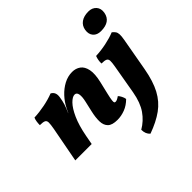

<svg xmlns="http://www.w3.org/2000/svg" viewBox="-223 -914 1383 1383"><g transform="rotate(-45 468.5 -222.5)"><path d="M35 0 86 -269Q93 -308 93 -327.5Q93 -347 79.5 -353.5Q66 -360 34 -360Q34 -377 36.5 -394.5Q39 -412 45 -426Q97 -428 152 -439Q207 -450 250 -467Q285 -449 278 -402Q273 -367 264.5 -340Q256 -313 240 -278V-276L257 -311Q278 -353 311 -388.5Q344 -424 384.5 -445.5Q425 -467 469 -467Q506 -467 533 -447.5Q560 -428 569 -384.5Q578 -341 561 -269L539 -176Q530 -138 528 -120Q526 -102 529 -97.5Q532 -93 540 -93Q554 -93 579 -111Q588 -102 596.5 -85.5Q605 -69 607 -54Q574 -21 535 -6Q496 9 457 9Q403 9 380.5 -13.5Q358 -36 357 -75.5Q356 -115 368 -167L386 -246Q396 -289 391.5 -314Q387 -339 366 -339Q344 -339 315 -309.5Q286 -280 259 -220Q232 -160 215 -70L202 0ZM554 247Q527 224 527 180Q584 147 622 92.5Q660 38 676 -52L715 -276Q721 -310 720.5 -328.5Q720 -347 706.5 -353.5Q693 -360 662 -360Q661 -376 664 -393.5Q667 -411 673 -426Q725 -428 778 -439Q831 -450 873 -467Q887 -456 894.5 -445Q902 -434 903 -415.5Q904 -397 898 -364L853 -112Q834 -6 798 61.5Q762 129 702.5 172Q643 215 554 247ZM825 -527Q785 -527 764.5 -551Q744 -575 750 -614Q756 -651 784.5 -671.5Q813 -692 860 -692Q898 -692 920 -667.5Q942 -643 935 -603Q921 -527 825 -527Z"/></g></svg>

Font: Vollkorn ExtraBold
Style: Italic
Weight: 800
Italic angle: -11°
Designer: Friedrich Althausen
Foundry: Friedrich Althausen
Version: Version 5.000; ttfautohint (v1.8.3)